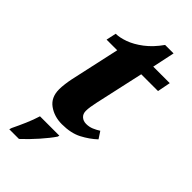

<svg xmlns="http://www.w3.org/2000/svg" viewBox="-274 -716 995 995"><g transform="rotate(45 223.5 -219.0)"><path d="M202 10Q146 10 105 -19.5Q64 -49 64 -108Q64 -126 67 -149Q70 -172 74 -191L134 -464H56L68 -519Q96 -519 134 -532.5Q172 -546 213 -577Q254 -608 290 -659H352L326 -536H447L433 -464H310L251 -197Q246 -174 243.5 -157.5Q241 -141 241 -127Q241 -105 255 -92.5Q269 -80 290 -80Q312 -80 331 -88Q350 -96 367 -107L392 -69Q358 -37 313 -13.5Q268 10 202 10ZM32 208Q49 173 65.5 135Q82 97 93 61H235L232 71Q211 102 174 144Q137 186 99 221H28Z"/></g></svg>

Font: Noto Serif ExtraBold
Style: Italic
Weight: 800
Italic angle: -12°
Designer: Monotype Design Team
Foundry: Monotype Imaging Inc.
Version: Version 2.013